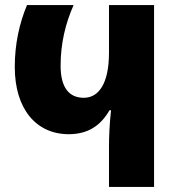

<svg xmlns="http://www.w3.org/2000/svg" viewBox="-20 -734 689 754"><path d="M408 0H585V-714H408V-527C408 -408 369 -350 309 -350C252 -350 218 -389 218 -476C218 -563 237 -642 269 -714H86C56 -642 38 -561 38 -471C38 -306 122 -207 250 -207C327 -207 376 -242 410 -301H416C410 -245 408 -198 408 -157Z"/></svg>

Font: Noto Sans Georgian Condensed Black
Style: Regular
Weight: 900
Width: 3
Designer: Monotype Design Team, Akaki Razmadze
Foundry: Google LLC
Version: Version 2.005